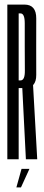

<svg xmlns="http://www.w3.org/2000/svg" viewBox="-20 -695 194 838"><path d="M12 0H61.5V-310.5H87Q138.5 -310.5 138.2 -368Q138 -425.5 138 -489.5Q138 -554 138.2 -614.5Q138.5 -675 86.5 -675H12ZM93 0H142.5L124 -328.5L77 -316.5ZM61.5 -344V-636.5H69.5Q88 -636.5 88 -593.5Q88 -550.5 88 -489.5Q88 -430 88.5 -387Q89 -344 69.5 -344ZM51.5 123H71.5L108.5 42H74Z"/></svg>

Font: Anybody UltraCondensed Light
Style: Regular
Weight: 300
Width: 1
Version: Version 1.113;gftools[0.9.25]